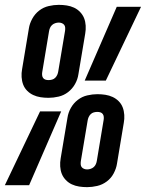

<svg xmlns="http://www.w3.org/2000/svg" viewBox="-46 -763 601 791"><path d="M154 -360Q137 -360 121 -362.5Q105 -365 91 -371.5Q77 -378 66 -389Q55 -400 49.5 -414.5Q44 -429 43 -445.5Q42 -462 45 -478L73 -646Q76 -666 87 -686Q98 -706 115.5 -719.5Q133 -733 154.5 -738Q176 -743 196 -743Q213 -743 229 -740.5Q245 -738 259 -731.5Q273 -725 284 -713.5Q295 -702 300.5 -688Q306 -674 307 -657.5Q308 -641 305 -624L277 -457Q274 -436 263 -416.5Q252 -397 234.5 -383.5Q217 -370 195.5 -365Q174 -360 154 -360ZM303 -431 435 -735H535L390 -431ZM154 -433Q161 -433 168.5 -435Q176 -437 181.5 -442.5Q187 -448 190 -455Q193 -462 194 -469L222 -636Q223 -643 222.5 -649.5Q222 -656 218.5 -660.5Q215 -665 209 -667.5Q203 -670 196 -670Q189 -670 181.5 -667.5Q174 -665 168.5 -660Q163 -655 160 -648Q157 -641 156 -634L128 -466Q127 -460 127.5 -453.5Q128 -447 131.5 -442Q135 -437 141 -435Q147 -433 154 -433ZM313 8Q296 8 280 5.5Q264 3 250 -3.5Q236 -10 225 -21.5Q214 -33 208.5 -47Q203 -61 202 -77.5Q201 -94 204 -111L232 -278Q235 -299 246 -318.5Q257 -338 274.5 -351.5Q292 -365 313.5 -370Q335 -375 355 -375Q372 -375 388 -372.5Q404 -370 418 -363.5Q432 -357 443 -346Q454 -335 459.5 -320.5Q465 -306 466 -289.5Q467 -273 464 -257L436 -89Q433 -69 422.5 -49Q412 -29 394 -15.5Q376 -2 354.5 3Q333 8 313 8ZM-26 0 119 -304H206L74 0ZM313 -65Q320 -65 327.5 -67.5Q335 -70 340.5 -75Q346 -80 349 -87Q352 -94 353 -101L381 -269Q382 -275 381.5 -281.5Q381 -288 377.5 -293Q374 -298 368 -300Q362 -302 355 -302Q348 -302 340.5 -300Q333 -298 327.5 -292.5Q322 -287 319 -280Q316 -273 315 -266L287 -99Q286 -92 286.5 -85.5Q287 -79 290.5 -74.5Q294 -70 300 -67.5Q306 -65 313 -65Z"/></svg>

Font: Iosevka Semibold Oblique
Style: Regular
Weight: 600
Italic angle: -9°
Monospace: yes
Designer: Belleve Invis
Foundry: Belleve Invis
Version: Version 32.5.0; ttfautohint (v1.8.4)